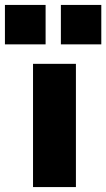

<svg xmlns="http://www.w3.org/2000/svg" viewBox="-79 -759 431 779"><path d="M0 0ZM55 -500H229V0H55ZM-59 -739H106V-579H-59ZM168 -739H332V-579H168Z"/></svg>

Font: Cairo Black
Style: Regular
Weight: 900
Designer: Mohamed Gaber, the designers of Titillium
Foundry: Kief Type Foundry
Version: Version 2.009; ttfautohint (v1.5.33-1714) -l 8 -r 50 -G 200 